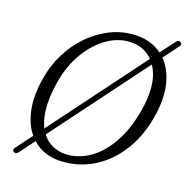

<svg xmlns="http://www.w3.org/2000/svg" viewBox="-112 -847 960 988"><g transform="rotate(15 368.0 -352.5)"><path d="M48 31Q34.5 23.5 48.5 8L122.5 -75.5Q87.5 -125.5 78.5 -200.5Q69.5 -275.5 93.5 -369Q111.5 -444.5 150.8 -508.2Q190 -572 244.2 -618.5Q298.5 -665 362.2 -689.8Q426 -714.5 493 -712Q581 -709 639 -657.5L705 -731.5Q718 -746 730 -737Q743 -728.5 729.5 -714L660 -636Q700.5 -587.5 713 -513.5Q725.5 -439.5 703.5 -346.5Q677.5 -233.5 618 -151.2Q558.5 -69 475 -25.5Q391.5 18 294 14Q200 10.5 141.5 -52L72.5 25.5Q60 40 48 31ZM150 -226Q151 -169 168 -126.5L600 -613Q555.5 -667 481 -670.5Q417.5 -674 355.2 -638.2Q293 -602.5 243.8 -534.8Q194.5 -467 170.5 -374Q159.5 -331.5 154.5 -294.5Q149.5 -257.5 150 -226ZM309 -27Q373.5 -24 435 -58Q496.5 -92 546.5 -163Q596.5 -234 625.5 -341.5Q635.5 -378 640 -410.5Q644.5 -443 644.5 -471.5Q644 -539 617 -587.5L182.5 -98.5Q204 -64.5 236.5 -46.8Q269 -29 309 -27Z"/></g></svg>

Font: Fraunces 72pt SuperSoft Light
Style: Italic
Weight: 300
Italic angle: -16°
Version: Version 1.000;[b76b70a41]